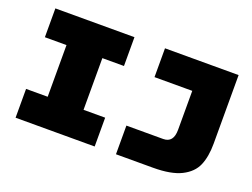

<svg xmlns="http://www.w3.org/2000/svg" viewBox="-106 -925 1512 1152"><g transform="rotate(20 650.0 -349.0)"><path d="M72 -184H210V-514H72V-698H577V-514H439V-184H577V0H72ZM713 -183H948Q1013 -183 1013 -265V-514H772V-698H1242V-260Q1242 -177 1218 -121Q1194 -65 1129.5 -32.5Q1065 0 949 0H713Z"/></g></svg>

Font: Azeret Mono Black
Style: Regular
Weight: 900
Designer: Martin Vácha
Foundry: Displaay
Version: Version 1.000; Glyphs 3.0.3, build 3074